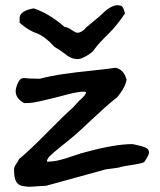

<svg xmlns="http://www.w3.org/2000/svg" viewBox="-20 -687 612 734"><path d="M66 24Q34 19 34 -32Q33 -42 35 -47.5Q37 -53 43 -62Q49 -71 53 -79Q92 -111 159.5 -179.5Q227 -248 259 -276L282 -301Q309 -324 309 -334Q299 -344 196 -315Q187 -313 156.5 -305.5Q126 -298 107 -295Q88 -292 72 -293Q34 -314 41 -348Q46 -372 59 -385Q64 -388 69 -388.5Q74 -389 80.5 -388Q87 -387 90 -387L132 -386Q175 -397 223 -404Q271 -411 330.5 -417Q390 -423 422 -428Q453 -421 463 -385L464 -383Q460 -354 428 -315Q409 -301 380.5 -275.5Q352 -250 317 -217Q282 -184 267 -171Q257 -162 238 -147Q219 -132 202 -118Q185 -104 169 -89Q164 -83 161.5 -78Q159 -73 159.5 -71Q160 -69 161 -69Q184 -69 208 -75Q232 -81 261.5 -91.5Q291 -102 309 -106Q424 -137 488 -136Q490 -135 507.5 -131.5Q525 -128 536 -123Q547 -118 549 -109Q553 -98 531 -67Q517 -61 481.5 -56Q446 -51 433 -46H430Q427 -45 425 -45L395 -41Q392 -41 389 -40H386L157 23Q149 23 125 25Q101 27 92 27Q83 27 66 24ZM279 -461Q252 -461 230 -480Q209 -496 188 -508Q155 -545 123 -559Q90 -569 55 -600V-622Q61 -647 109 -655Q167 -636 227 -584Q239 -583 254 -572.5Q269 -562 275 -562Q282 -561 292.5 -567Q303 -573 308 -581L337 -605Q352 -616 387 -649L399 -657Q417 -667 427 -667Q442 -667 447 -662Q452 -657 458 -636Q426 -588 392 -555Q358 -522 342 -500Q333 -486 312 -474Q291 -462 279 -461Z"/></svg>

Font: Excalifont
Style: Regular
Weight: 400
Designer: Your Own Font Foundry (Virgil); Ján Filípek / DizajnDesign (Excalifont, modifications)
Foundry: Your Own Font Foundry (Virgil); Ján Filípek / DizajnDesign (Excalifont, modifications)
Version: Version 1.000;Glyphs 3.2 (3227)